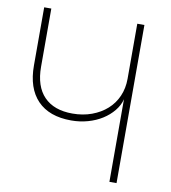

<svg xmlns="http://www.w3.org/2000/svg" viewBox="-80 -780 757 849"><g transform="rotate(10 298.0 -355.0)"><path d="M468 0V-371Q461 -343 441 -318.5Q421 -294 392.5 -276Q364 -258 328.5 -248Q293 -238 254 -238Q155 -238 102.5 -292.5Q50 -347 50 -449V-710H82V-449Q82 -361 126.5 -315Q171 -269 254 -269Q301 -269 340.5 -283.5Q380 -298 408.5 -323.5Q437 -349 452.5 -384.5Q468 -420 468 -463V-710H500V0Z"/></g></svg>

Font: Geist Thin
Style: Regular
Weight: 400
Designer: Basement.studio, Andrés Briganti, Mateo Zaragoza
Foundry: Basement.studio, Vercel, Andrés Briganti, Guido Ferreyra, Mateo Zaragoza
Version: Version 1.401